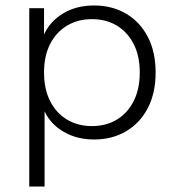

<svg xmlns="http://www.w3.org/2000/svg" viewBox="-20 -500 648 702"><path d="M87 182V-470H141V-374Q163 -422 211 -451Q259 -480 324 -480Q390 -480 441 -450Q492 -420 520.5 -365Q549 -310 549 -235Q549 -160 520.5 -105Q492 -50 441 -20Q390 10 324 10Q261 10 213 -18Q165 -46 143 -93V182ZM316 -39Q368 -39 407 -62.5Q446 -86 468.5 -130Q491 -174 491 -235Q491 -296 468.5 -339.5Q446 -383 407 -406.5Q368 -430 316 -430Q265 -430 225.5 -406.5Q186 -383 163.5 -339.5Q141 -296 141 -235Q141 -174 163.5 -130Q186 -86 225.5 -62.5Q265 -39 316 -39Z"/></svg>

Font: Gantari Light
Style: Regular
Weight: 300
Designer: Anugrah Pasau
Foundry: Lafontype
Version: Version 1.000; ttfautohint (v1.8.3)